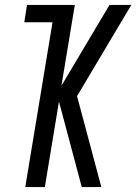

<svg xmlns="http://www.w3.org/2000/svg" viewBox="-20 -755 550 775"><path d="M82 0 192 -665H78L89 -735H282L228 -409L422 -735H510L291 -367L389 0H310L218 -345L161 0Z"/></svg>

Font: Iosevka Custom
Style: Italic
Weight: 400
Italic angle: -9°
Monospace: yes
Designer: Belleve Invis
Foundry: Belleve Invis
Version: Version 30.3.3; ttfautohint (v1.8.3)